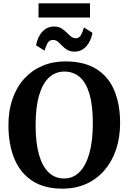

<svg xmlns="http://www.w3.org/2000/svg" viewBox="-20 -1120 770 1151"><path d="M360 11Q246.5 12 173.5 -36Q100.5 -84 65.5 -170Q30.5 -256 30.5 -369.5Q30.5 -457 55.2 -527.8Q80 -598.5 125.5 -648.5Q171 -698.5 233.8 -725.2Q296.5 -752 372.5 -752Q485.5 -751.5 558 -706Q630.5 -660.5 665.2 -577.8Q700 -495 700 -382.5Q700 -295 675.5 -223Q651 -151 605.8 -98.8Q560.5 -46.5 498.2 -18.2Q436 10 360 11ZM364 -50Q417 -50 455.5 -87.5Q494 -125 515.2 -199Q536.5 -273 536.5 -381.5Q536.5 -488 516.5 -556.2Q496.5 -624.5 458.2 -657.8Q420 -691 366 -691Q313 -691 274.5 -656Q236 -621 214.8 -549.8Q193.5 -478.5 193.5 -369.5Q193.5 -264 213.8 -193Q234 -122 272.2 -86Q310.5 -50 364 -50ZM427 -810.5Q401 -810.5 383.5 -821Q366 -831.5 353 -845.2Q340 -859 327.2 -869.8Q314.5 -880.5 297.5 -880.5Q275.5 -880.5 265 -861.5Q254.5 -842.5 247 -816.5L196 -848.5Q206.5 -902 235.2 -931.5Q264 -961 303.5 -961Q330 -961 347.5 -950.5Q365 -940 378.5 -926.2Q392 -912.5 405 -901.8Q418 -891 434 -890.5Q455 -890.5 465.5 -910Q476 -929.5 483.5 -955.5L534.5 -923Q524 -870 495.5 -840.2Q467 -810.5 427 -810.5ZM519.5 -1100V-1015H211V-1100Z"/></svg>

Font: Merriweather Light 18pt
Style: Bold
Weight: 700
Version: Version 2.100